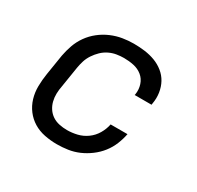

<svg xmlns="http://www.w3.org/2000/svg" viewBox="-121 -669 842 819"><g transform="rotate(30 300.0 -260.0)"><path d="M248 8Q217 8 187 2Q157 -4 132.5 -19Q108 -34 90.5 -57Q73 -80 64.5 -108.5Q56 -137 56.5 -168Q57 -199 62 -230L78 -330Q83 -357 92.5 -384Q102 -411 119 -435Q136 -459 159.5 -477.5Q183 -496 210 -507.5Q237 -519 264.5 -523.5Q292 -528 319 -528Q347 -528 373.5 -524.5Q400 -521 424 -512Q448 -503 468 -487Q488 -471 500 -449Q512 -427 516 -400.5Q520 -374 515 -347L514 -340H431L432 -344Q436 -369 428.5 -392Q421 -415 403 -429.5Q385 -444 361.5 -449Q338 -454 313 -454Q296 -454 277.5 -451Q259 -448 241.5 -439.5Q224 -431 210 -417.5Q196 -404 185 -387.5Q174 -371 168.5 -353.5Q163 -336 160 -318L144 -218Q140 -198 139.5 -179Q139 -160 143.5 -142Q148 -124 158 -109Q168 -94 183 -84Q198 -74 217 -70Q236 -66 255 -66Q280 -66 305 -72Q330 -78 351.5 -93.5Q373 -109 386.5 -132Q400 -155 405 -180H488Q483 -154 472.5 -128Q462 -102 444.5 -79.5Q427 -57 403.5 -39.5Q380 -22 354.5 -11Q329 0 302 4Q275 8 248 8Z"/></g></svg>

Font: Iosevka Aile Oblique
Style: Regular
Weight: 400
Italic angle: -9°
Designer: Belleve Invis
Foundry: Belleve Invis
Version: Version 31.1.0; ttfautohint (v1.8.4)